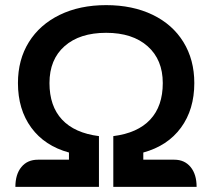

<svg xmlns="http://www.w3.org/2000/svg" viewBox="-20 -729 827 749"><path d="M173 -405Q173 -315 222 -262.5Q271 -210 366 -198V0H40Q40 -49 63.5 -77.5Q87 -106 128 -106H249V-134Q154 -160 102 -231Q50 -302 50 -405Q50 -496 92.5 -564.5Q135 -633 213 -671Q291 -709 394 -709Q497 -709 575 -671.5Q653 -634 695.5 -565Q738 -496 738 -405Q738 -302 686 -231Q634 -160 539 -134V-106H660Q700 -106 723.5 -77.5Q747 -49 747 0H422V-198Q517 -210 566 -262.5Q615 -315 615 -405Q615 -496 556 -548.5Q497 -601 394 -601Q291 -601 232 -549Q173 -497 173 -405Z"/></svg>

Font: K2D SemiBold
Style: Regular
Weight: 600
Designer: Katatrad Aksorn Co.,Ltd.
Foundry: Cadson Demak Co.,Ltd.
Version: Version 1.000; ttfautohint (v1.6)